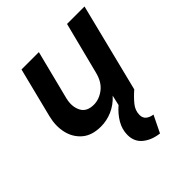

<svg xmlns="http://www.w3.org/2000/svg" viewBox="-181 -526 853 853"><g transform="rotate(-45 245.5 -99.0)"><path d="M329.2 219.4Q282.6 213.9 252.4 189.2Q222.2 164.6 222.2 122.2Q222.2 87.5 240.3 56.6Q258.3 25.7 288.2 0L299.3 -47.9Q271.5 -17.4 236.8 -2.4Q202.1 12.5 166 12.5Q109.7 12.5 76.7 -15.6Q43.8 -43.8 33.7 -87.8Q23.6 -131.9 36.1 -181.9L95.1 -416.7H204.2L145.1 -183.3Q135.4 -141 151.4 -109.7Q167.4 -78.5 211.8 -78.5Q245.8 -78.5 276.7 -102.1Q307.6 -125.7 319.4 -174.3L381.2 -416.7H491L386.8 0Q359.7 23.6 341.3 46.5Q322.9 69.4 322.9 97.2Q322.9 116 335.4 126.4Q347.9 136.8 368.1 139.6Z"/></g></svg>

Font: Afacad SemiBold
Style: Italic
Weight: 600
Italic angle: -14°
Designer: Kristian Moeller
Foundry: Dicotype
Version: Version 1.000